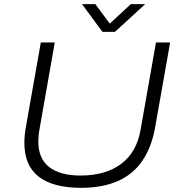

<svg xmlns="http://www.w3.org/2000/svg" viewBox="-20 -890 862 922"><path d="M370 12Q235 12 166 -41.5Q97 -95 97 -204Q97 -222 99 -243Q101 -264 105 -284L176 -686H243L170 -271Q167 -256 165.5 -240Q164 -224 164 -211Q164 -128 216.5 -87.5Q269 -47 367 -47Q486 -47 561 -102.5Q636 -158 655 -266L729 -686H797L725 -279Q708 -182 663 -117Q618 -52 544.5 -20Q471 12 370 12ZM677 -870 532 -737H472L374 -870H438L520 -759H488L608 -870Z"/></svg>

Font: Archivo SemiExpanded ExtraLight
Style: Italic
Weight: 250
Width: 6
Italic angle: -10°
Designer: Hector Gatti
Foundry: Omnibus-Type
Version: Version 2.001